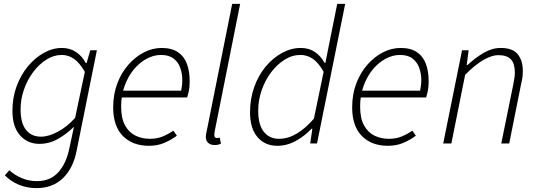

<svg xmlns="http://www.w3.org/2000/svg" viewBox="-20 -739 2773 989"><path d="M167 230Q119 230 77 212.5Q35 195 5 164L28 138Q54 162 91 178Q128 194 170 194Q240 194 281 147.5Q322 101 337 26L361 -86Q321 -47 277 -22.5Q233 2 183 2Q122 2 83 -42Q44 -86 44 -169Q44 -236 65.5 -294.5Q87 -353 123.5 -397Q160 -441 205.5 -466.5Q251 -492 299 -492Q341 -492 372.5 -470.5Q404 -449 422 -414H426L445 -480H479L374 41Q356 129 303.5 179.5Q251 230 167 230ZM191 -35Q231 -35 279 -61Q327 -87 367 -132L417 -369Q390 -416 361 -436Q332 -456 298 -456Q257 -456 219 -432Q181 -408 151 -368Q121 -328 103.5 -278Q86 -228 86 -176Q86 -105 114 -70Q142 -35 191 -35Z M747 12Q663 12 613 -38.5Q563 -89 563 -186Q563 -254 584.5 -310Q606 -366 642 -406.5Q678 -447 722 -469.5Q766 -492 813 -492Q865 -492 897 -470Q929 -448 943 -409.5Q957 -371 957 -322Q957 -305 955.5 -289.5Q954 -274 950.5 -261Q947 -248 944 -237H596L603 -272H913Q916 -287 917.5 -300Q919 -313 919 -328Q919 -360 908.5 -389.5Q898 -419 874 -437.5Q850 -456 809 -456Q772 -456 735.5 -436.5Q699 -417 669.5 -381.5Q640 -346 622 -297Q604 -248 604 -191Q604 -129 624.5 -92.5Q645 -56 678.5 -40Q712 -24 752 -24Q789 -24 818 -36Q847 -48 873 -66L891 -40Q863 -19 827.5 -3.5Q792 12 747 12Z M1085 8Q1065 8 1052.5 -3Q1040 -14 1040 -35Q1040 -41 1041.5 -49Q1043 -57 1045 -65L1176 -719H1217L1086 -63Q1085 -56 1084.5 -51Q1084 -46 1084 -42Q1084 -28 1098 -28Q1101 -28 1103.5 -28.5Q1106 -29 1112 -30L1118 1Q1110 5 1102.5 6.5Q1095 8 1085 8Z M1408 12Q1345 12 1306.5 -32.5Q1268 -77 1268 -161Q1268 -230 1289.5 -290.5Q1311 -351 1348.5 -396Q1386 -441 1433 -466.5Q1480 -492 1529 -492Q1572 -492 1602.5 -471Q1633 -450 1652 -415H1656L1675 -510L1717 -719H1758L1613 0H1578L1589 -76H1585Q1549 -38 1503.5 -13Q1458 12 1408 12ZM1417 -24Q1464 -24 1509 -51Q1554 -78 1597 -128L1647 -369Q1621 -416 1591.5 -436Q1562 -456 1528 -456Q1485 -456 1446 -431.5Q1407 -407 1376.5 -366.5Q1346 -326 1328 -274.5Q1310 -223 1310 -169Q1310 -96 1339 -60Q1368 -24 1417 -24Z M1978 12Q1894 12 1844 -38.5Q1794 -89 1794 -186Q1794 -254 1815.5 -310Q1837 -366 1873 -406.5Q1909 -447 1953 -469.5Q1997 -492 2044 -492Q2096 -492 2128 -470Q2160 -448 2174 -409.5Q2188 -371 2188 -322Q2188 -305 2186.5 -289.5Q2185 -274 2181.5 -261Q2178 -248 2175 -237H1827L1834 -272H2144Q2147 -287 2148.5 -300Q2150 -313 2150 -328Q2150 -360 2139.5 -389.5Q2129 -419 2105 -437.5Q2081 -456 2040 -456Q2003 -456 1966.5 -436.5Q1930 -417 1900.5 -381.5Q1871 -346 1853 -297Q1835 -248 1835 -191Q1835 -129 1855.5 -92.5Q1876 -56 1909.5 -40Q1943 -24 1983 -24Q2020 -24 2049 -36Q2078 -48 2104 -66L2122 -40Q2094 -19 2058.5 -3.5Q2023 12 1978 12Z M2263 0 2360 -480H2394L2384 -404H2388Q2429 -442 2472 -467Q2515 -492 2559 -492Q2621 -492 2647 -459.5Q2673 -427 2673 -375Q2673 -357 2671.5 -344Q2670 -331 2665 -310L2603 0H2562L2624 -304Q2628 -327 2630 -339.5Q2632 -352 2632 -366Q2632 -411 2612 -433Q2592 -455 2546 -455Q2515 -455 2472.5 -431.5Q2430 -408 2376 -354L2305 0Z"/></svg>

Font: Source Sans 3 ExtraLight Light
Style: Italic
Weight: 300
Italic angle: -11°
Version: Version 3.052;hotconv 1.1.0;makeotfexe 2.6.0